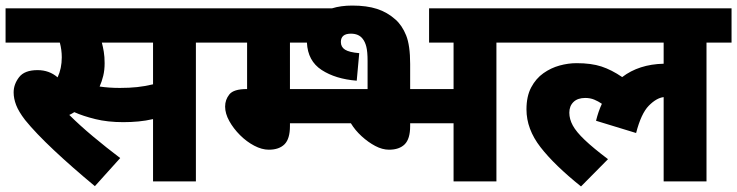

<svg xmlns="http://www.w3.org/2000/svg" viewBox="-20 -652 2649 690"><path d="M684 -499V0H530V-224Q504 -218 477.5 -215.5Q451 -213 423 -213Q367 -213 322.5 -224Q278 -235 247 -249Q238 -243 229 -239Q266 -202 314.5 -161.5Q363 -121 412 -84L321 17Q240 -50 174 -112Q108 -174 70 -221Q47 -251 38 -274.5Q29 -298 29 -320Q29 -349 48.5 -374.5Q68 -400 115 -400Q136 -400 154 -393.5Q172 -387 187 -374Q202 -406 202 -446Q202 -473 195 -499H0V-622H774V-499ZM411 -336Q445 -336 473 -339Q501 -342 530 -349V-499H346Q350 -484 353 -466Q356 -448 356 -425Q356 -400 351 -379.5Q346 -359 338 -341Q372 -336 411 -336Z M1246 -632Q1298 -632 1335 -620Q1372 -608 1401 -582Q1425 -561 1439.5 -525Q1454 -489 1454 -422V-332H1610V-499H1522V-622H1854V-499H1764V0H1610V-209H1454V-199Q1454 -153 1434.5 -133.5Q1415 -114 1378 -114Q1354 -114 1328.5 -127.5Q1303 -141 1279.5 -162.5Q1256 -184 1241 -209H1022V-199Q1022 -153 1002.5 -133.5Q983 -114 946 -114Q921 -114 893.5 -128.5Q866 -143 842.5 -166.5Q819 -190 804 -217Q789 -244 789 -269Q789 -294 804.5 -313Q820 -332 867 -332H868V-499H760V-622H1173Q1205 -632 1246 -632ZM1022 -332H1301V-433Q1301 -466 1296.5 -484Q1292 -502 1283 -513Q1269 -531 1241 -531Q1205 -531 1205 -501Q1205 -483 1220 -473.5Q1235 -464 1271 -461L1262 -362Q1186 -368 1136 -400.5Q1086 -433 1083 -499H1022Z M1839 -499V-622H2609V-499H2519V0H2365V-303Q2339 -300 2311.5 -272Q2284 -244 2266 -174L2122 -218Q2130 -251 2143 -279Q2130 -288 2115.5 -294Q2101 -300 2083 -300Q2056 -300 2041 -285.5Q2026 -271 2026 -247Q2026 -224 2038.5 -201Q2051 -178 2081.5 -149Q2112 -120 2165 -80L2068 18Q1973 -58 1922.5 -123Q1872 -188 1872 -259Q1872 -306 1889 -338Q1906 -370 1933 -389Q1960 -408 1991 -416.5Q2022 -425 2052 -425Q2105 -425 2141.5 -413Q2178 -401 2216 -375Q2276 -421 2365 -423V-499Z"/></svg>

Font: Noto Sans ExtraBold
Style: Regular
Weight: 800
Designer: Monotype Design Team
Foundry: Monotype Imaging Inc.
Version: Version 2.007